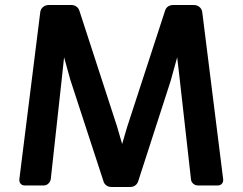

<svg xmlns="http://www.w3.org/2000/svg" viewBox="-20 -738 967 764"><path d="M392 -16 260 -420 235 -510 225 -417 182 -25Q180 -14 172 -7Q164 0 154 0H79Q68 0 62 -7Q56 -14 57 -25L140 -688Q141 -701 150.5 -709.5Q160 -718 174 -718H265Q276 -718 284.5 -711.5Q293 -705 296 -695L446 -234L466 -165L486 -233L637 -696Q640 -706 648.5 -712Q657 -718 668 -718H751Q765 -718 774.5 -709.5Q784 -701 785 -688L868 -25Q869 -14 863 -7Q857 0 846 0H768Q757 0 749 -7Q741 -14 740 -24L695 -424L685 -510L659 -416L530 -17Q527 -7 518.5 -0.5Q510 6 499 6H423Q412 6 403.5 0Q395 -6 392 -16Z"/></svg>

Font: Miriam Libre
Style: Bold
Weight: 700
Designer: Michal Sahar
Foundry: Hagilda
Version: Version 1.001